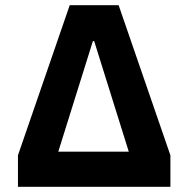

<svg xmlns="http://www.w3.org/2000/svg" viewBox="-20 -718 724 738"><path d="M49 0H635V-121L436 -698H248L49 -121ZM475 -135H204L337 -560H342Z"/></svg>

Font: LVC Sans
Style: Bold
Weight: 700
Designer: Mike Abbink, Paul van der Laan, Pieter van Rosmalen
Foundry: Bold Monday
Version: Version 3.0